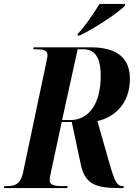

<svg xmlns="http://www.w3.org/2000/svg" viewBox="-52 -954 704 974"><path d="M343 -783 341 -774H352C427 -809 550 -891 581 -924L583 -934H453C424 -887 380 -821 343 -783ZM-32 0H289L291 -10H261C225 -10 200 -16 200 -39C200 -48 202 -61 207 -83L261 -335H312L359 -114C381 -17 439 0 554 0H574L576 -10H568C534 -10 522 -62 497 -147L442 -340C523 -357 607 -424 607 -554C607 -661 540 -714 407 -714H119L116 -704H131C166 -704 189 -700 189 -674C189 -669 187 -658 183 -638L64 -74C51 -18 21 -10 -15 -10H-30ZM305 -345H263L342 -704H372C440 -704 459 -644 459 -570C459 -425 397 -345 305 -345Z"/></svg>

Font: Noto Serif Display Condensed
Style: Bold Italic
Weight: 700
Width: 3
Italic angle: -12°
Designer: Monotype Design Team
Foundry: Monotype Imaging Inc.
Version: Version 2.009